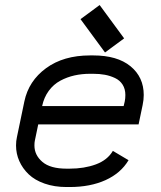

<svg xmlns="http://www.w3.org/2000/svg" viewBox="-20 -733 640 765"><path d="M472.7 -310.5 477.1 -329.1Q479.5 -340.8 479.5 -354.5Q479.5 -378.4 468.5 -395.8Q457.5 -413.1 438.2 -422.1Q418.9 -431.2 397.7 -435.1Q376.5 -439 351.1 -439H338.9Q306.2 -439 276.6 -432.4Q247.1 -425.8 220.2 -411.4Q193.4 -397 174.3 -371.1Q155.3 -345.2 147.9 -310.5ZM132.3 -237.3 118.7 -171.9Q117.2 -165.5 117.2 -153.3Q117.2 -115.2 148.7 -88.1Q180.2 -61 245.1 -61H257.3Q315.9 -61 362.1 -78.1Q408.2 -95.2 429.7 -131.8L492.2 -94.7Q461.4 -43 400.6 -15.4Q339.8 12.2 257.3 12.2H245.1Q196.8 12.2 157.7 -1.5Q118.7 -15.1 94.2 -38.6Q69.8 -62 56.9 -91.3Q43.9 -120.6 43.9 -153.3Q43.9 -171.4 47.4 -186.5L77.1 -329.1Q94.2 -410.6 163.6 -461.4Q232.9 -512.2 338.9 -512.2H351.1Q447.3 -512.2 500 -469Q552.7 -425.8 552.7 -354.5Q552.7 -335 548.3 -314.5L532.2 -237.3ZM474.6 -580.1 398.4 -523.9 300.8 -656.7 377 -712.9Z"/></svg>

Font: Anka/Coder
Style: Italic
Weight: 400
Italic angle: -12°
Monospace: yes
Version: Version 001.100